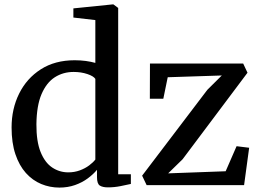

<svg xmlns="http://www.w3.org/2000/svg" viewBox="-20 -839 1174 870"><path d="M249 11Q206 11 166.8 -5.2Q127.5 -21.5 97.2 -55.2Q67 -89 49.8 -140.2Q32.5 -191.5 32.5 -261.5Q32.5 -346 66.8 -415Q101 -484 165 -525Q229 -566 318.5 -566Q344.5 -566 368.5 -562.8Q392.5 -559.5 412 -554V-748L312.5 -759.5V-801L489.5 -819H494L515.5 -803V-49.5H573V-5.5Q553 -1 525.5 4.5Q498 10 469 10Q445 10 432.2 1.8Q419.5 -6.5 419.5 -36.5V-69.5Q403 -49.5 377.8 -30.8Q352.5 -12 320 -0.5Q287.5 11 249 11ZM289.5 -58Q317.5 -58 341.8 -67Q366 -76 384 -89.5Q402 -103 412 -116V-481.5Q404 -494 375.8 -503.5Q347.5 -513 313.5 -513Q266 -513 228.2 -488.8Q190.5 -464.5 168.2 -412.5Q146 -360.5 145 -276.5Q144.5 -198.5 164 -150.2Q183.5 -102 216.5 -80Q249.5 -58 289.5 -58ZM985 -497 740 -489 720 -391.5H659L659.5 -551H1082L1101.5 -509.5L807.5 -117.5L742 -53.5L1002.5 -63L1052 -176.5L1109 -169.5L1086 0H644.5L624 -43L919.5 -432Z"/></svg>

Font: Merriweather 28pt
Style: Regular
Weight: 400
Version: Version 2.100